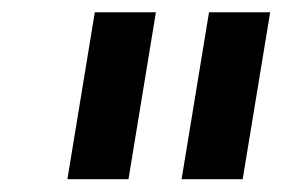

<svg xmlns="http://www.w3.org/2000/svg" viewBox="-20 -747 453 308"><path d="M132.1 -727.3 88.1 -459.5H186.1L230.1 -727.3ZM315.3 -727.3 271.3 -459.5H369.3L413.4 -727.3Z"/></svg>

Font: Riot Sans 2.0
Style: Bold Italic
Weight: 600
Italic angle: -9.39999°
Designer: Rasmus Andersson
Foundry: rsms
Version: Version 3.006;hotconv 1.0.109;makeotfexe 2.5.65596